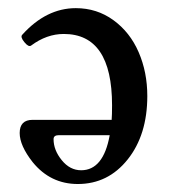

<svg xmlns="http://www.w3.org/2000/svg" viewBox="-20 -445 420 476"><path d="M172.9 11.2Q105 11.2 61 -43Q28.8 -84 28.8 -115.2Q28.8 -147.9 61 -147.9H256.8Q257.8 -159.2 257.8 -184.1Q257.8 -360.8 138.2 -360.8Q95.7 -360.8 57.1 -332Q50.8 -327.6 40.3 -340.6Q29.8 -353.5 35.2 -358.9Q94.7 -424.8 168 -424.8Q220.2 -424.8 261.2 -395Q302.2 -365.2 323.7 -315.7Q345.2 -266.1 345.2 -207Q345.2 -110.8 296.6 -49.8Q248 11.2 172.9 11.2ZM181.2 -22.9Q236.3 -22.9 252 -109.9H126Q112.8 -109.9 112.8 -100.1Q112.8 -72.8 133.1 -47.9Q153.3 -22.9 181.2 -22.9Z"/></svg>

Font: Junicode SmCond Medium
Style: Regular
Weight: 500
Width: 4
Designer: Peter S. Baker
Version: Version 2.206